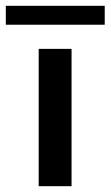

<svg xmlns="http://www.w3.org/2000/svg" viewBox="-70 -640 380 660"><path d="M176 -472V0H63V-472ZM-50 -620H290V-555H-50Z"/></svg>

Font: Madhuban Medium
Style: Regular
Weight: 500
Designer: jaikishan Patel
Foundry: MagicType
Version: Version 1.000